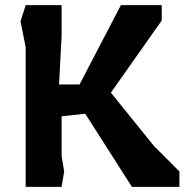

<svg xmlns="http://www.w3.org/2000/svg" viewBox="-20 -728 729 748"><path d="M80 0V-544L60 -645L80 -708H220V-588L210 -399H290L451 -708H610V-648L412 -367L580 -159L679 -60V0H494L312 -285L220 -275V-120L230 -60L220 0Z"/></svg>

Font: Rowdies Light
Style: Regular
Weight: 300
Designer: Jaikishan Patel
Version: Version 1.000; ttfautohint (v1.8.3)